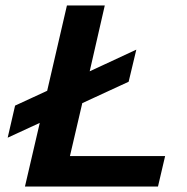

<svg xmlns="http://www.w3.org/2000/svg" viewBox="-20 -680 682 700"><path d="M235 -111H582L556 0H71L125 -232L8 -178L35 -295L152 -349L224 -660H362L307 -420L477 -499L449 -382L280 -304Z"/></svg>

Font: Elaine Sans SemiBold
Style: Italic
Weight: 600
Italic angle: -13°
Designer: Wei Huang
Foundry: Wei Huang
Version: Version 2.001;December 24, 2019;FontCreator 12.0.0.2547 64-b